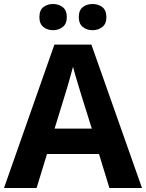

<svg xmlns="http://www.w3.org/2000/svg" viewBox="-20 -940 730 960"><path d="M527 0 475 -170H215L163 0H0L252 -717H437L690 0ZM387 -463Q382 -480 374 -506Q366 -532 358 -559Q350 -586 345 -606Q340 -586 331.5 -556.5Q323 -527 315.5 -500.5Q308 -474 304 -463L253 -297H439ZM177 -854Q177 -889 197 -904.5Q217 -920 245 -920Q273 -920 293.5 -904.5Q314 -889 314 -854Q314 -821 293.5 -805Q273 -789 245 -789Q217 -789 197 -805Q177 -821 177 -854ZM374 -854Q374 -889 394 -904.5Q414 -920 443 -920Q471 -920 491.5 -904.5Q512 -889 512 -854Q512 -821 491.5 -805Q471 -789 443 -789Q414 -789 394 -805Q374 -821 374 -854Z"/></svg>

Font: Noto Sans Sinhala UI
Style: Bold
Weight: 700
Designer: Jelle Bosma - Monotype Design Team
Foundry: Monotype Imaging Inc.
Version: Version 2.006; ttfautohint (v1.8.4.7-5d5b)